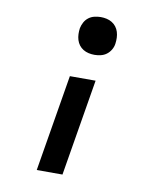

<svg xmlns="http://www.w3.org/2000/svg" viewBox="-83 -598 766 882"><g transform="rotate(10 300.0 -156.5)"><path d="M317 -352Q303 -352 289.5 -355Q276 -358 264.5 -365Q253 -372 245 -382.5Q237 -393 233 -406Q229 -419 228.5 -433Q228 -447 230 -461Q233 -476 240.5 -489.5Q248 -503 260 -512Q272 -521 287 -524.5Q302 -528 316 -528Q330 -528 343.5 -525Q357 -522 368.5 -515Q380 -508 388 -497.5Q396 -487 400 -474Q404 -461 404.5 -447Q405 -433 403 -419Q401 -404 393 -390.5Q385 -377 373 -368Q361 -359 346 -355.5Q331 -352 317 -352ZM148 215 223 -236H343L268 215Z"/></g></svg>

Font: Iosevka Custom Oblique
Style: Bold
Weight: 700
Italic angle: -9°
Monospace: yes
Designer: Belleve Invis
Foundry: Belleve Invis
Version: Version 30.1.2; ttfautohint (v1.8.4)